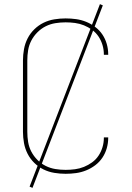

<svg xmlns="http://www.w3.org/2000/svg" viewBox="-20 -832 640 928"><path d="M297 8Q270 8 242.5 3.5Q215 -1 190.5 -13Q166 -25 146 -44.5Q126 -64 113.5 -88.5Q101 -113 96 -140.5Q91 -168 91 -195V-540Q91 -567 96 -594.5Q101 -622 113.5 -646.5Q126 -671 146 -690.5Q166 -710 190.5 -722Q215 -734 242.5 -738.5Q270 -743 297 -743Q323 -743 348 -739.5Q373 -736 396.5 -726.5Q420 -717 440.5 -701.5Q461 -686 475 -665Q489 -644 496 -619.5Q503 -595 503 -570Q503 -569 503 -568.5Q503 -568 503 -567H482Q482 -568 482 -568.5Q482 -569 482 -569Q482 -592 475.5 -614Q469 -636 456.5 -655Q444 -674 425.5 -687.5Q407 -701 386 -709.5Q365 -718 342.5 -721Q320 -724 297 -724Q272 -724 247.5 -720Q223 -716 201 -705Q179 -694 161 -676Q143 -658 131.5 -636Q120 -614 116 -589.5Q112 -565 112 -540V-195Q112 -170 116 -145.5Q120 -121 131.5 -99Q143 -77 161 -59Q179 -41 201 -30Q223 -19 247.5 -15Q272 -11 297 -11Q320 -11 342.5 -14Q365 -17 386 -25.5Q407 -34 425.5 -47.5Q444 -61 456.5 -80Q469 -99 475.5 -121Q482 -143 482 -166Q482 -166 482 -166.5Q482 -167 482 -168H503Q503 -167 503 -166.5Q503 -166 503 -165Q503 -140 496 -115.5Q489 -91 475 -70Q461 -49 440.5 -33.5Q420 -18 396.5 -8.5Q373 1 348 4.5Q323 8 297 8ZM137 76 123 70 463 -812 477 -806Z"/></svg>

Font: Zed Sans Thin Extended
Style: Regular
Weight: 100
Width: 7
Designer: Belleve Invis
Foundry: Belleve Invis
Version: Version 1.0.0; ttfautohint (v1.8.4)